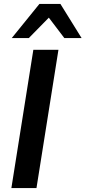

<svg xmlns="http://www.w3.org/2000/svg" viewBox="-20 -959 436 979"><path d="M38 0 150 -705H278L166 0ZM40 -765 181 -939H288L396 -765H308L229 -869L127 -765Z"/></svg>

Font: Nunito Sans
Style: Bold Italic
Weight: 700
Italic angle: -9°
Designer: Vernon Adams
Foundry: Vernon Adams
Version: Version 3.006; ttfautohint (v1.8.3)